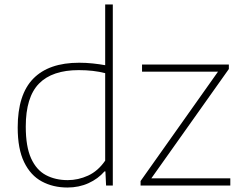

<svg xmlns="http://www.w3.org/2000/svg" viewBox="-20 -828 1078 857"><path d="M281 9Q217 9 166.8 -18Q116.5 -45 87.8 -104Q59 -163 59 -259Q59 -406 128.5 -477Q198 -548 333.5 -548Q364 -548 394.2 -544.8Q424.5 -541.5 449.5 -537V-808H483.5V0H453.5L450.5 -63H446.5Q418 -30 375.2 -10.5Q332.5 9 281 9ZM282.5 -24Q329 -24 373.2 -44.2Q417.5 -64.5 449.5 -111V-501.5Q397.5 -515 331.5 -515Q213 -515 154 -454.8Q95 -394.5 95 -263Q95 -173.5 118.8 -121.2Q142.5 -69 184.8 -46.5Q227 -24 282.5 -24ZM607.5 0V-20L953 -508H614V-540H1001.5V-520L655.5 -32H1008V0Z"/></svg>

Font: Encode Sans SemiExpanded SemiExpanded Thin
Style: Regular
Weight: 100
Width: 6
Designer: Multiple Designers
Foundry: Impallari Type
Version: Version 3.000; ttfautohint (v1.8.3) -l 8 -r 50 -G 200 -x 14 